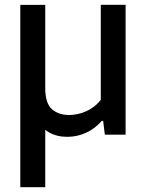

<svg xmlns="http://www.w3.org/2000/svg" viewBox="-20 -564 616 804"><path d="M262 9Q217.5 9 184.2 -10.2Q151 -29.5 133 -73Q115 -116.5 115 -189V-280.5H169.5V-195Q169.5 -131.5 197.2 -107Q225 -82.5 269.5 -82.5Q291.5 -82.5 315.5 -89Q339.5 -95.5 362 -109.5Q384.5 -123.5 402 -146V-544H506V0H419L412 -58H406.5Q377 -24.5 339.8 -7.8Q302.5 9 262 9ZM65 220V-543.5H169.5V220Z"/></svg>

Font: Encode Sans SC Medium
Style: Regular
Weight: 500
Version: Version 3.002